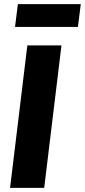

<svg xmlns="http://www.w3.org/2000/svg" viewBox="-20 -914 413 934"><path d="M29 0 113 -693H279L195 0ZM359 -783H53L67 -894H373Z"/></svg>

Font: Szlgxwxxxixliatcpuztgldltzi
Style: Regular
Weight: 700
Italic angle: -8°
Designer: Carrois Corporate & Edenspiekermann
Foundry: Carrois Corporate GbR & Edenspiekermann AG
Version: Version 2.001